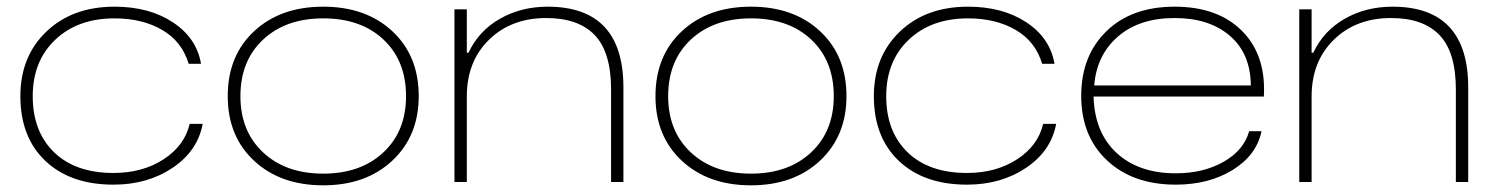

<svg xmlns="http://www.w3.org/2000/svg" viewBox="-20 -545 4482 575"><path d="M320 8Q191 8 116 -63Q41 -134 41 -257Q41 -376 119 -450.5Q197 -525 323 -525Q427 -525 498 -478Q569 -431 582 -354H545Q525 -421 465.5 -455.5Q406 -490 323 -490Q213 -490 145.5 -426Q78 -362 78 -257Q78 -151 142 -89Q206 -27 320 -27Q407 -27 470 -68Q533 -109 548 -174H587Q572 -93 497 -42.5Q422 8 320 8Z M662 -257Q662 -378 741 -451.5Q820 -525 948 -525Q1076 -525 1155 -451.5Q1234 -378 1234 -257Q1234 -138 1155 -64Q1076 10 948 10Q820 10 741 -63.5Q662 -137 662 -257ZM1196 -257Q1196 -363 1128.5 -426.5Q1061 -490 948 -490Q836 -490 768 -426.5Q700 -363 700 -257Q700 -152 768 -88.5Q836 -25 948 -25Q1060 -25 1128 -88.5Q1196 -152 1196 -257Z M1341 0V-517H1378V-387H1383Q1414 -453 1477.5 -489Q1541 -525 1620 -525Q1847 -525 1847 -283V0H1810V-277Q1810 -389 1761 -440Q1712 -491 1616 -491Q1511 -491 1444.5 -426Q1378 -361 1378 -256V0Z M1943 -257Q1943 -378 2022 -451.5Q2101 -525 2229 -525Q2357 -525 2436 -451.5Q2515 -378 2515 -257Q2515 -138 2436 -64Q2357 10 2229 10Q2101 10 2022 -63.5Q1943 -137 1943 -257ZM2477 -257Q2477 -363 2409.5 -426.5Q2342 -490 2229 -490Q2117 -490 2049 -426.5Q1981 -363 1981 -257Q1981 -152 2049 -88.5Q2117 -25 2229 -25Q2341 -25 2409 -88.5Q2477 -152 2477 -257Z M2876 8Q2747 8 2672 -63Q2597 -134 2597 -257Q2597 -376 2675 -450.5Q2753 -525 2879 -525Q2983 -525 3054 -478Q3125 -431 3138 -354H3101Q3081 -421 3021.5 -455.5Q2962 -490 2879 -490Q2769 -490 2701.5 -426Q2634 -362 2634 -257Q2634 -151 2698 -89Q2762 -27 2876 -27Q2963 -27 3026 -68Q3089 -109 3104 -174H3143Q3128 -93 3053 -42.5Q2978 8 2876 8Z M3501 8Q3373 8 3295.5 -64.5Q3218 -137 3218 -258Q3218 -378 3293.5 -451.5Q3369 -525 3498 -525Q3627 -525 3699.5 -452.5Q3772 -380 3765 -256H3255Q3258 -148 3324 -87Q3390 -26 3501 -26Q3584 -26 3644.5 -60.5Q3705 -95 3721 -152H3758Q3743 -80 3671.5 -36Q3600 8 3501 8ZM3498 -491Q3392 -491 3328 -435.5Q3264 -380 3257 -289H3726Q3725 -385 3663 -438Q3601 -491 3498 -491Z M3871 0V-517H3908V-387H3913Q3944 -453 4007.5 -489Q4071 -525 4150 -525Q4377 -525 4377 -283V0H4340V-277Q4340 -389 4291 -440Q4242 -491 4146 -491Q4041 -491 3974.5 -426Q3908 -361 3908 -256V0Z"/></svg>

Font: Mona Sans Expanded ExtraLight
Style: Regular
Weight: 200
Width: 7
Designer: Deni Anggara
Foundry: GitHub
Version: Version 1.001;gftools[0.9.33]